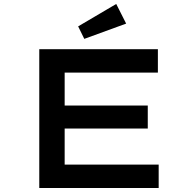

<svg xmlns="http://www.w3.org/2000/svg" viewBox="-20 -948 974 968"><path d="M178 0V-700H776V-582H306V-118H780V0ZM248 -300V-416H725V-300ZM405 -752 374 -815 566 -928 616 -829Z"/></svg>

Font: Lexend Zetta Medium
Style: Regular
Weight: 500
Designer: Bonnie Shaver-Troup, Thomas Jockin
Foundry: Lexend
Version: Version 1.007